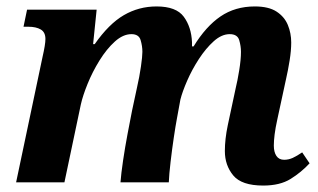

<svg xmlns="http://www.w3.org/2000/svg" viewBox="-20 -566 988 596"><path d="M797 10Q730 10 704 -21.5Q678 -53 678 -97Q678 -134 687 -177L712 -294Q717 -314 722.5 -347.5Q728 -381 728 -405Q728 -423 722.5 -441.5Q717 -460 693 -460Q668 -460 643.5 -438Q619 -416 597.5 -383Q576 -350 561 -315.5Q546 -281 540 -257L529 -197Q525 -176 519.5 -139Q514 -102 509.5 -63.5Q505 -25 504 0H354Q356 -27 362 -67.5Q368 -108 376 -150.5Q384 -193 390 -223L405 -293Q413 -328 417.5 -359.5Q422 -391 422 -405Q422 -423 416.5 -441.5Q411 -460 388 -460Q362 -460 336.5 -437Q311 -414 289 -378.5Q267 -343 252 -306Q237 -269 231 -242L180 0H30L112 -389Q121 -428 121 -445Q121 -466 106.5 -474.5Q92 -483 68 -483H53L64 -536H280L269 -429H274Q318 -492 364.5 -519Q411 -546 466 -546Q527 -546 550.5 -514Q574 -482 576 -435V-422H581Q619 -484 664.5 -515Q710 -546 771 -546Q814 -546 838.5 -530Q863 -514 873.5 -488.5Q884 -463 884 -434Q884 -409 879 -378Q874 -347 868 -321L841 -196Q835 -169 832.5 -149Q830 -129 830 -114Q830 -94 838 -82Q846 -70 862 -70Q876 -70 889 -76Q902 -82 918 -93L941 -59Q915 -31 882 -10.5Q849 10 797 10Z"/></svg>

Font: Noto Serif
Style: Bold Italic
Weight: 700
Italic angle: -12°
Designer: Monotype Design Team
Foundry: Monotype Imaging Inc.
Version: Version 2.013